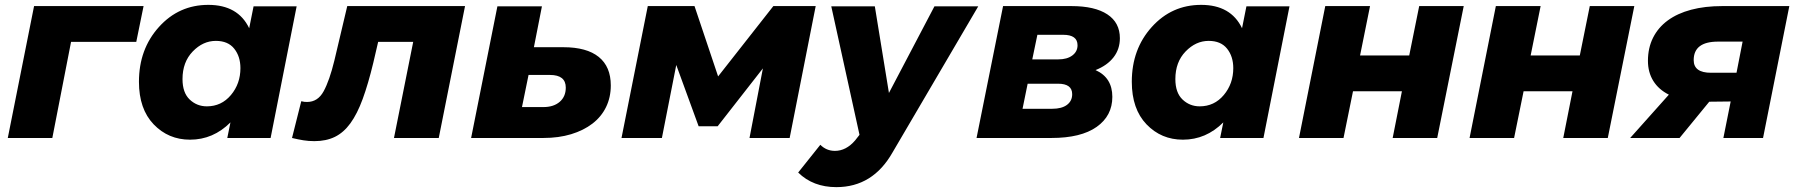

<svg xmlns="http://www.w3.org/2000/svg" viewBox="-20 -567 7386 789"><path d="M120 -542H570L540 -395H272L195 0H12Z M761 7Q672 7 611.5 -56Q551 -119 551 -231Q551 -365 633 -456Q715 -547 836 -547Q958 -547 1004 -451L1022 -541H1199L1092 0H914L927 -64Q856 7 761 7ZM830 -130Q890 -130 929 -176.5Q968 -223 968 -287Q968 -335 942.5 -367Q917 -399 867 -399Q814 -399 772 -355.5Q730 -312 730 -242Q730 -186 759.5 -158Q789 -130 830 -130Z M1218 -151Q1226 -149 1231 -148.5Q1236 -148 1242 -148Q1286 -148 1310 -192Q1334 -236 1354 -318L1407 -542H1891L1783 0H1599L1678 -395H1534L1514 -309Q1493 -222 1470.5 -160.5Q1448 -99 1420 -60.5Q1392 -22 1356 -4.5Q1320 13 1272 13Q1248 13 1226.5 9.5Q1205 6 1180 0Z M2295 -373Q2391 -373 2440.5 -333Q2490 -293 2490 -216Q2490 -167 2470.5 -127Q2451 -87 2414.5 -59Q2378 -31 2327 -15.5Q2276 0 2213 0H1916L2024 -541H2207L2174 -373ZM2213 -127Q2255 -127 2280 -148.5Q2305 -170 2305 -207Q2305 -259 2240 -259H2152L2125 -127Z M2642 -542H2834L2931 -253L3158 -542H3332L3225 0H3060L3115 -286L2929 -48H2851L2759 -300L2700 0H2534Z M3417 202Q3321 202 3260 142L3351 28Q3376 53 3411 53Q3457 53 3494 10L3512 -13L3396 -541H3575L3633 -185L3820 -541H4000L3648 59Q3567 202 3417 202Z M4102 -542H4383Q4479 -542 4530.5 -508Q4582 -474 4582 -410Q4582 -365 4556 -331.5Q4530 -298 4482 -279Q4551 -248 4551 -169Q4551 -91 4486.5 -45.5Q4422 0 4301 0H3993ZM4329 -323Q4365 -323 4386.5 -339Q4408 -355 4408 -381Q4408 -424 4349 -424H4243L4222 -323ZM4304 -120Q4343 -120 4364.5 -136Q4386 -152 4386 -180Q4386 -223 4328 -223H4203L4182 -120Z M4841 7Q4752 7 4691.5 -56Q4631 -119 4631 -231Q4631 -365 4713 -456Q4795 -547 4916 -547Q5038 -547 5084 -451L5102 -541H5279L5172 0H4994L5007 -64Q4936 7 4841 7ZM4910 -130Q4970 -130 5009 -176.5Q5048 -223 5048 -287Q5048 -335 5022.5 -367Q4997 -399 4947 -399Q4894 -399 4852 -355.5Q4810 -312 4810 -242Q4810 -186 4839.5 -158Q4869 -130 4910 -130Z M5426 -542H5610L5569 -339H5771L5812 -542H5995L5886 0H5703L5741 -192H5540L5501 0H5318Z M6127 -542H6311L6270 -339H6472L6513 -542H6696L6587 0H6404L6442 -192H6241L6202 0H6019Z M6679 0 6838 -178Q6796 -199 6774 -234.5Q6752 -270 6752 -317Q6752 -370 6773 -412Q6794 -454 6833.5 -483Q6873 -512 6929.5 -527Q6986 -542 7057 -542H7333L7225 0H7062L7092 -150L7004 -149L6882 0ZM7116 -268 7141 -396H7040Q6940 -396 6940 -320Q6940 -268 7011 -268Z"/></svg>

Font: Argentum Sans
Style: Bold Italic
Weight: 700
Italic angle: -11°
Designer: Julieta Ulanovsky (font), Cristiano Sobral (main changes and remaster)
Foundry: Julieta Ulanovsky (font), Cristiano Sobral (main changes and remaster)
Version: Version 2.007;June 15, 2022;FontCreator 14.0.0.2814 64-bit; 